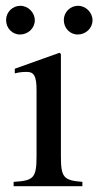

<svg xmlns="http://www.w3.org/2000/svg" viewBox="-20 -642 339 662"><path d="M264 0V-15C198 -20 190 -31 190 -105V-456L185 -460L31 -405V-389C49 -394 64 -394 73 -394C98 -394 106 -378 106 -331V-104C106 -28 96 -19 27 -15V0ZM100 -572C100 -599 77 -622 50 -622C23 -622 1 -600 1 -573C1 -545 22 -523 49 -523C77 -523 100 -545 100 -572ZM299 -572C299 -599 276 -622 249 -622C222 -622 200 -600 200 -573C200 -545 221 -523 248 -523C276 -523 299 -545 299 -572Z"/></svg>

Font: XITS Math
Style: Regular
Weight: 400
Designer: MicroPress Inc., with final additions and corrections provided by Coen Hoffman, Elsevier (retired)
Version: Version 1.302